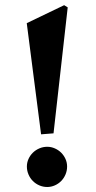

<svg xmlns="http://www.w3.org/2000/svg" viewBox="-20 -727 380 760"><path d="M245.6 -67.9Q245.6 -51.3 239.3 -36.4Q232.9 -21.5 222.2 -10.5Q211.4 0.5 197 6.8Q182.6 13.2 167 13.2Q150.4 13.2 135.7 6.8Q121.1 0.5 110.1 -10.5Q99.1 -21.5 92.8 -36.4Q86.4 -51.3 86.4 -67.9Q86.4 -83.5 92.8 -97.7Q99.1 -111.8 110.1 -122.6Q121.1 -133.3 135.7 -139.6Q150.4 -146 167 -146Q182.6 -146 197 -139.6Q211.4 -133.3 222.2 -122.6Q232.9 -111.8 239.3 -97.7Q245.6 -83.5 245.6 -67.9ZM233.9 -706.5 248 -697.8 191.9 -199.2 142.6 -195.3 85.9 -635.3Z"/></svg>

Font: Varendra
Style: Regular
Weight: 700
Designer: Jacob Thomas
Foundry: Bangla Type Foundry
Version: Version 1.008